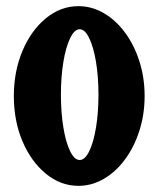

<svg xmlns="http://www.w3.org/2000/svg" viewBox="-20 -603 515 624"><path d="M25 -291Q25 -371 53 -437.5Q81 -504 129 -543.5Q177 -583 235 -583Q278 -583 317 -560.5Q356 -538 386 -497.5Q416 -457 433 -404Q450 -351 450 -291Q450 -231 433 -178Q416 -125 386 -84.5Q356 -44 317 -21.5Q278 1 235 1Q177 1 129 -38.5Q81 -78 53 -144Q25 -210 25 -291ZM178 -295Q178 -237 186 -188.5Q194 -140 208 -111.5Q222 -83 239 -83Q256 -83 270 -111.5Q284 -140 292 -188.5Q300 -237 300 -295Q300 -354 292 -402Q284 -450 270 -479Q256 -508 239 -508Q222 -508 208 -479Q194 -450 186 -402Q178 -354 178 -295Z"/></svg>

Font: Nerko One
Style: Regular
Weight: 400
Designer: Nermin Kahrimanovic
Foundry: Nermin Kahrimanovic
Version: Version 1.101